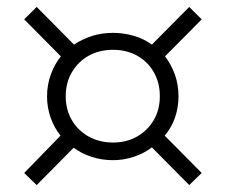

<svg xmlns="http://www.w3.org/2000/svg" viewBox="-20 -627 652 555"><path d="M86 -92 50 -127 155 -235Q137 -257 126.5 -286.5Q116 -316 116 -348Q116 -382 127 -412Q138 -442 156 -464L50 -571L86 -607L194 -498Q216 -513 244.5 -522.5Q273 -532 307 -532Q337 -532 366.5 -523.5Q396 -515 419 -498L527 -607L563 -571L457 -464Q475 -441 485.5 -411.5Q496 -382 496 -348Q496 -317 486 -287.5Q476 -258 456 -235L563 -127L527 -92L419 -201Q397 -184 367.5 -174Q338 -164 307 -164Q274 -164 245 -173.5Q216 -183 193 -200ZM307 -215Q346 -215 376.5 -232.5Q407 -250 424.5 -280Q442 -310 442 -349Q442 -388 424.5 -418.5Q407 -449 376.5 -466Q346 -483 307 -483Q267 -483 236.5 -466Q206 -449 188 -418.5Q170 -388 170 -349Q170 -310 187.5 -280Q205 -250 236 -232.5Q267 -215 307 -215Z"/></svg>

Font: Mona Sans ExtraLight Light
Style: Regular
Weight: 300
Version: Version 2.000